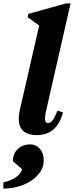

<svg xmlns="http://www.w3.org/2000/svg" viewBox="-72 -785 438 1137"><path d="M147 15Q12 15 46 -136L160 -634L92 -683L96 -703L320 -765H346L201 -129Q184 -56 212 -56Q226 -56 239 -72.5Q252 -89 269 -130L301 -119Q265 15 147 15ZM-52 332V295Q-9 286 21.5 265Q52 244 59 217L5 170V164Q5 124 34 97Q63 70 106 70Q141 70 164 96Q187 122 187 164Q187 210 155 248Q123 286 69 308.5Q15 331 -52 332Z"/></svg>

Font: Platypi
Style: Bold Italic
Weight: 700
Italic angle: -13°
Designer: David Sargent
Foundry: Bolt Cutter Type
Version: Version 1.200; ttfautohint (v1.8.4.7-5d5b)